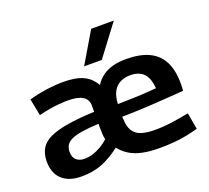

<svg xmlns="http://www.w3.org/2000/svg" viewBox="-133 -956 1231 1132"><g transform="rotate(-20 482.5 -389.5)"><path d="M195 10Q117 10 74 -29.5Q31 -69 31 -142Q31 -190 50.5 -223Q70 -256 113 -276Q156 -296 225.5 -307.5Q295 -319 394 -323V-363Q394 -400 364 -419.5Q334 -439 271 -439Q248 -439 217 -436.5Q186 -434 153 -428.5Q120 -423 87 -414L66 -520Q119 -535 175.5 -543Q232 -551 281 -551Q322 -551 353 -545.5Q384 -540 407.5 -529Q431 -518 448.5 -501Q466 -484 480 -461H481Q501 -492 529 -512Q557 -532 594 -541.5Q631 -551 675 -551Q761 -551 817.5 -525Q874 -499 902.5 -445Q931 -391 931 -305Q931 -293 930.5 -281.5Q930 -270 929 -260Q896 -258 839.5 -253.5Q783 -249 708 -245Q633 -241 540 -239Q540 -236 540 -232Q540 -228 541 -224Q542 -178 558.5 -150.5Q575 -123 609 -111.5Q643 -100 697 -100Q751 -100 806.5 -108Q862 -116 910 -126L928 -22Q892 -12 854 -4.5Q816 3 774.5 6.5Q733 10 682 10Q624 10 578.5 0.5Q533 -9 500 -29Q467 -49 442 -80H441Q413 -59 385.5 -42.5Q358 -26 329 -14Q300 -2 267 4Q234 10 195 10ZM247 -82Q274 -82 302 -91Q330 -100 355.5 -115.5Q381 -131 400 -149Q396 -164 395 -182Q394 -200 394 -220Q394 -229 394 -235.5Q394 -242 394 -248Q336 -245 294.5 -239Q253 -233 227 -222Q201 -211 189 -193.5Q177 -176 177 -150Q177 -116 196 -99Q215 -82 247 -82ZM541 -318Q596 -319 643.5 -320.5Q691 -322 727 -325Q763 -328 784 -329Q781 -372 767 -399.5Q753 -427 728 -440Q703 -453 667 -453Q634 -453 606.5 -440.5Q579 -428 561.5 -399Q544 -370 541 -318ZM430 -595 545 -789H687L541 -595Z"/></g></svg>

Font: Georama SemiExpanded SemiBold
Style: Regular
Weight: 600
Width: 6
Designer: Jean-Baptiste Levee
Foundry: Production Type
Version: Version 1.001